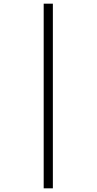

<svg xmlns="http://www.w3.org/2000/svg" viewBox="-20 -782 527 1046"><path d="M218 -762V244H268V-762Z"/></svg>

Font: Noto Sans SemiCondensed Light
Style: Regular
Weight: 300
Width: 4
Designer: Monotype Design Team
Foundry: Monotype Imaging Inc.
Version: Version 2.013